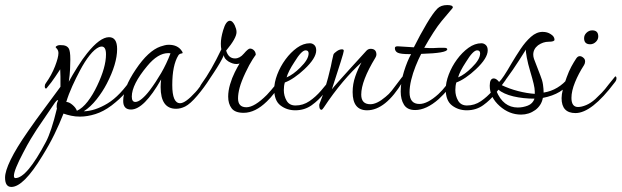

<svg xmlns="http://www.w3.org/2000/svg" viewBox="-142 -430 2457 759"><path d="M-97 309Q-122 309 -122 272Q-122 247 -100 201.5Q-78 156 -32 90Q-1 45 32 1Q65 -43 97 -87V-93Q97 -111 97 -127Q97 -143 96 -156Q89 -146 76 -126Q63 -106 42 -81Q41 -80 40 -80Q35 -80 35 -89Q35 -96 39 -101Q62 -133 75.5 -168Q89 -203 89 -220Q89 -229 84 -236L78 -243Q78 -247 85.5 -250Q93 -253 109 -251Q123 -249 129.5 -239Q136 -229 136 -195Q136 -179 135 -156.5Q134 -134 130 -107Q144 -133 164.5 -165.5Q185 -198 202 -219Q253 -283 289 -283Q321 -283 321 -236Q321 -178 280 -99Q264 -68 240 -37.5Q216 -7 189 10Q233 9 283 -21Q333 -51 382 -125Q385 -130 388 -130Q392 -130 392 -124Q392 -115 383 -102Q367 -79 354.5 -64.5Q342 -50 329.5 -38.5Q317 -27 299 -13Q267 11 235 21Q203 31 174 31Q156 31 139.5 27.5Q123 24 109 19Q93 60 73 101Q53 142 25 187Q-49 309 -97 309ZM162 8Q184 -2 204.5 -28.5Q225 -55 242 -91Q277 -164 277 -215Q277 -246 260 -246Q256 -246 250 -244Q232 -236 212.5 -211.5Q193 -187 174 -151Q159 -123 144 -90Q129 -57 120 -27Q131 -27 144.5 -15.5Q158 -4 162 8ZM-81 274Q-36 274 40 130Q50 111 61 78Q72 45 83 -1Q82 -3 82 -6Q82 -9 82 -11Q82 -23 88 -33Q87 -34 86 -34Q82 -34 75 -24L3 82Q-7 97 -20.5 119.5Q-34 142 -50 173Q-87 243 -87 265Q-87 274 -81 274Z M376 3Q345 3 345 -31Q345 -82 395 -156Q444 -229 492 -246Q501 -249 509 -251Q517 -253 525 -253Q561 -253 577 -228Q580 -224 580 -221Q580 -219 573 -218Q567 -217 563 -211Q539 -172 539 -94Q539 -22 570 -22Q591 -22 631 -66Q637 -72 648 -87Q659 -102 670 -117.5Q681 -133 685 -138Q688 -141 690 -141Q694 -141 694 -134Q694 -129 688 -120Q666 -85 638 -52Q610 -19 590 -9Q572 0 554 0Q493 0 493 -86Q493 -93 493.5 -100.5Q494 -108 495 -116Q427 3 376 3ZM393 -27Q404 -27 419 -39.5Q434 -52 450 -73Q474 -105 495 -141Q516 -177 532 -219Q529 -220 523 -220Q482 -220 440 -169Q379 -96 379 -48Q379 -27 393 -27Z M821 16Q787 16 773.5 -2Q760 -20 760 -48Q760 -71 767.5 -96.5Q775 -122 786 -144Q797 -166 805 -179Q802 -178 799 -177.5Q796 -177 792 -177Q778 -177 761 -187Q743 -199 743 -212Q737 -198 726.5 -180Q716 -162 702 -141Q665 -83 653 -83Q649 -83 649 -87Q649 -91 655 -99Q674 -125 693.5 -159Q713 -193 733 -235Q732 -240 731.5 -245Q731 -250 731 -257Q731 -280 740 -310Q751 -348 767 -348Q777 -348 786 -330Q789 -323 791 -316.5Q793 -310 793 -303Q793 -279 752 -230Q761 -199 787 -199Q806 -199 822 -218Q839 -238 846 -238Q855 -238 862 -231Q869 -224 869 -213Q869 -214 856.5 -195Q844 -176 828 -142Q812 -108 805.5 -84Q799 -60 799 -41Q799 -6 832 -6Q864 -6 913 -55Q929 -72 950 -98Q976 -130 976 -130Q980 -130 980 -124Q980 -116 974 -107Q960 -85 943.5 -63.5Q927 -42 913 -29Q867 16 821 16Z M1025 6Q992 6 967 -13Q942 -32 942 -77Q942 -104 954 -135.5Q966 -167 986.5 -195Q1007 -223 1032 -241Q1057 -259 1083 -259Q1093 -259 1100.5 -252Q1108 -245 1108 -231Q1108 -200 1061 -156Q1042 -138 1021.5 -124Q1001 -110 984 -104Q980 -91 980 -74Q980 -51 991 -32Q1002 -13 1026 -13Q1056 -13 1081 -30Q1106 -47 1127 -71.5Q1148 -96 1164 -117Q1171 -127 1178 -127Q1182 -127 1182 -123Q1182 -121 1181 -118.5Q1180 -116 1179 -114Q1162 -90 1140 -62Q1118 -34 1090 -14Q1062 6 1025 6ZM991 -124Q1017 -135 1045 -163Q1078 -195 1078 -219Q1078 -231 1066 -231Q1050 -231 1022 -185Q997 -147 991 -124Z M1309 6Q1252 6 1252 -66Q1252 -98 1262.5 -128Q1273 -158 1287 -183Q1252 -152 1213.5 -106.5Q1175 -61 1138 -5Q1132 4 1129 4Q1120 4 1120 -14Q1120 -18 1122 -22Q1133 -49 1144 -84.5Q1155 -120 1166 -168Q1168 -178 1170 -188Q1172 -198 1176 -214Q1178 -220 1190 -228Q1200 -235 1210 -235Q1217 -235 1217 -229Q1217 -224 1205 -186Q1193 -148 1170 -77Q1176 -85 1195 -106.5Q1214 -128 1245 -162L1307 -230Q1314 -237 1323 -237Q1346 -237 1346 -214Q1346 -209 1342 -202Q1286 -110 1286 -56Q1286 -18 1322 -18Q1348 -18 1382 -47Q1396 -58 1406.5 -71.5Q1417 -85 1429 -101Q1450 -130 1453 -130Q1456 -130 1456 -124Q1456 -118 1450 -107Q1382 6 1309 6Z M1499 5Q1468 5 1455 -16Q1442 -37 1442 -68Q1442 -106 1455 -147.5Q1468 -189 1483 -216H1477Q1442 -216 1430.5 -221.5Q1419 -227 1419 -240Q1419 -247 1430 -247L1494 -243Q1519 -293 1544.5 -336Q1570 -379 1587 -396Q1601 -410 1626 -410Q1648 -410 1648 -401Q1648 -399 1647 -398L1604 -347Q1589 -329 1571 -301Q1553 -273 1535 -241Q1546 -240 1555.5 -240Q1565 -240 1572 -240Q1576 -240 1581 -240.5Q1586 -241 1593 -241H1614Q1626 -241 1626 -235Q1626 -220 1523 -217Q1512 -196 1501 -168.5Q1490 -141 1483.5 -114Q1477 -87 1477 -65Q1477 -19 1516 -19Q1548 -19 1591 -58Q1608 -74 1620.5 -90.5Q1633 -107 1645 -124Q1651 -133 1656 -133Q1661 -133 1661 -127Q1661 -123 1659.5 -119.5Q1658 -116 1657 -114Q1644 -97 1628.5 -77Q1613 -57 1592 -38Q1543 5 1499 5Z M1703 6Q1670 6 1645 -13Q1620 -32 1620 -77Q1620 -104 1632 -135.5Q1644 -167 1664.5 -195Q1685 -223 1710 -241Q1735 -259 1761 -259Q1771 -259 1778.5 -252Q1786 -245 1786 -231Q1786 -200 1739 -156Q1720 -138 1699.5 -124Q1679 -110 1662 -104Q1658 -91 1658 -74Q1658 -51 1669 -32Q1680 -13 1704 -13Q1734 -13 1759 -30Q1784 -47 1805 -71.5Q1826 -96 1842 -117Q1849 -127 1856 -127Q1860 -127 1860 -123Q1860 -121 1859 -118.5Q1858 -116 1857 -114Q1840 -90 1818 -62Q1796 -34 1768 -14Q1740 6 1703 6ZM1669 -124Q1695 -135 1723 -163Q1756 -195 1756 -219Q1756 -231 1744 -231Q1728 -231 1700 -185Q1675 -147 1669 -124Z M1918 23Q1871 23 1833 -11Q1794 -46 1794 -91Q1794 -120 1810 -120Q1820 -120 1831 -106Q1845 -118 1881 -181Q1897 -208 1916 -236.5Q1935 -265 1957 -284.5Q1979 -304 2003 -304Q2022 -304 2035 -295Q2050 -286 2050 -273Q2050 -265 2027 -265Q2005 -265 1985 -251Q1966 -236 1966 -214Q1966 -206 1969 -197L1994 -132Q2002 -113 2004.5 -95.5Q2007 -78 2007 -64Q2065 -73 2106 -123Q2108 -126 2111 -126Q2117 -126 2117 -118Q2117 -116 2116.5 -114Q2116 -112 2115 -110Q2082 -58 2004 -43Q2001 -27 1993 -15Q1985 -3 1974 5Q1949 23 1918 23ZM1972 -59V-69Q1972 -80 1967.5 -99Q1963 -118 1954 -148Q1945 -178 1940.5 -202.5Q1936 -227 1937 -234Q1911 -192 1885.5 -154.5Q1860 -117 1840 -94Q1871 -79 1906 -70Q1941 -61 1972 -59ZM1905 -5Q1925 -5 1944.5 -12.5Q1964 -20 1971 -40Q1926 -40 1887.5 -49Q1849 -58 1826 -77L1820 -71Q1847 -5 1905 -5Z M2191 -255Q2167 -255 2167 -279Q2167 -291 2176 -300Q2186 -310 2199 -310Q2223 -310 2223 -286Q2223 -274 2214 -265Q2204 -255 2191 -255ZM2133 17Q2078 17 2078 -42Q2078 -70 2098 -124Q2107 -149 2116.5 -166.5Q2126 -184 2136 -199Q2142 -208 2150 -208Q2158 -208 2166 -200Q2171 -195 2171 -187Q2171 -180 2167 -173Q2145 -139 2131 -104.5Q2117 -70 2117 -43Q2117 -7 2143 -7Q2157 -7 2175 -14.5Q2193 -22 2211 -38Q2223 -49 2236.5 -63Q2250 -77 2264 -96Q2290 -128 2290 -128Q2295 -128 2295 -120Q2295 -112 2288 -104Q2197 17 2133 17Z"/></svg>

Font: Corinthia
Style: Regular
Weight: 400
Designer: Robert E. Leuschke
Foundry: Robert E. Leuschke
Version: Version 1.013; ttfautohint (v1.8.3)